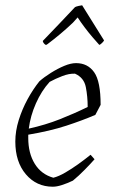

<svg xmlns="http://www.w3.org/2000/svg" viewBox="-20 -698 427 727"><path d="M180 9Q118 9 78 -38Q38 -85 38 -162Q38 -202 51 -243.5Q64 -285 84.5 -322.5Q105 -360 129 -390Q147 -406 172.5 -422Q198 -438 223 -448.5Q248 -459 268 -459Q312 -459 336.5 -424.5Q361 -390 361 -301L341 -263Q292 -242 231 -222Q170 -202 87 -188Q87 -182 87 -175Q87 -118 111.5 -78Q136 -38 182 -25Q202 -30 227 -44.5Q252 -59 277 -77Q302 -95 323 -112L338 -95Q324 -79 301 -55.5Q278 -32 256 -14Q235 -4 215 2.5Q195 9 180 9ZM168 -388Q137 -354 116 -306.5Q95 -259 89 -211Q152 -225 206.5 -246.5Q261 -268 312 -293Q312 -332 305 -368Q298 -404 264 -419Q242 -420 216 -410Q190 -400 168 -388ZM160 -531 155 -528Q151 -528 146.5 -533.5Q142 -539 142 -543Q172 -574 202 -605.5Q232 -637 264 -671Q267 -673 277.5 -675.5Q288 -678 291 -678L354 -577L374 -545Q373 -542 366.5 -535.5Q360 -529 356 -528Q346 -539 330.5 -557Q315 -575 300 -595Q285 -615 274 -632L256 -612Q234 -591 209 -570Q184 -549 160 -531Z"/></svg>

Font: Labrada Lght
Style: Italic
Weight: 300
Italic angle: -7°
Designer: Mercedes Jáuregui
Foundry: Omnibus-Type Team
Version: Version 1.000; ttfautohint (v1.8.4.7-5d5b)